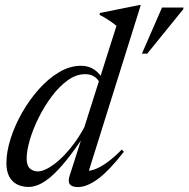

<svg xmlns="http://www.w3.org/2000/svg" viewBox="-20 -748 764 778"><path d="M392 -396.5Q382 -423 365.5 -435.2Q349 -447.5 325.5 -447.5Q289 -447.5 254.2 -422.5Q219.5 -397.5 189.5 -357.2Q159.5 -317 136.5 -270.8Q113.5 -224.5 100.8 -180.8Q88 -137 88 -105Q88 -77.5 101 -65.5Q114 -53.5 133.5 -53.5Q146.5 -53.5 163.5 -61Q180.5 -68.5 200 -83Q219.5 -97.5 240.2 -119Q261 -140.5 281.8 -168.8Q302.5 -197 321.5 -232L452 -643.5Q443 -651 432.5 -658.2Q422 -665.5 409.8 -673.2Q397.5 -681 383 -688L385 -695.5L544.5 -727.5H550.5L335 -40L324 -56.5Q338.5 -53.5 360.8 -60.8Q383 -68 411.5 -88Q440 -108 473.5 -142L482 -133Q422 -56 377 -23Q332 10 296.5 10Q272 10 263.2 -1Q254.5 -12 262 -35.5L316 -204H325Q281.5 -138.5 247.2 -96.5Q213 -54.5 185.8 -31.5Q158.5 -8.5 136.5 0.5Q114.5 9.5 96 9.5Q69.5 9.5 49 -1Q28.5 -11.5 17.2 -33Q6 -54.5 6 -87.5Q6 -131.5 22.5 -184.5Q39 -237.5 68.5 -289.8Q98 -342 136.5 -385.5Q175 -429 219 -455.2Q263 -481.5 309 -481.5Q339.5 -481.5 362.8 -465.5Q386 -449.5 402.5 -418ZM555 -530.5 636.5 -717.5H723.5L722.5 -710.5L576.5 -530.5Z"/></svg>

Font: Newsreader 48pt
Style: Italic
Weight: 400
Italic angle: -17°
Version: Version 1.003